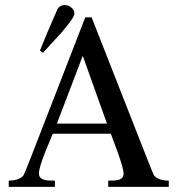

<svg xmlns="http://www.w3.org/2000/svg" viewBox="-20 -731 734 751"><path d="M640.1 0H403.3V-24.4Q432.6 -24.4 440.4 -26.9Q463.4 -31.7 463.4 -51.3Q463.4 -70.8 441.4 -132.3Q427.7 -170.4 413.6 -208H186.5Q171.4 -170.9 155.8 -133.8Q131.8 -72.3 132.3 -52.2Q132.3 -32.7 155.8 -26.9Q165 -24.4 194.8 -24.4V0H14.2V-24.4Q56.6 -25.4 71.3 -44.4Q75.2 -49.8 98.1 -108.4L313.5 -663.1H338.4L556.2 -108.4Q579.1 -49.8 583 -44.4Q598.1 -25.4 640.1 -24.4ZM398.4 -247.6 303.7 -512.7 202.6 -247.6ZM271 -677.2Q271 -662.1 217.8 -600.6Q183.1 -562.5 147.9 -524.4L136.2 -533.2Q157.7 -587.9 204.1 -693.8Q212.9 -711.4 234.4 -710.9Q248 -710.9 259.5 -701.2Q271 -691.4 271 -677.2Z"/></svg>

Font: Accordance
Style: Regular
Weight: 400
Version: Version 1.1 (build May 11, 2018) Miklal Software Solutions, 